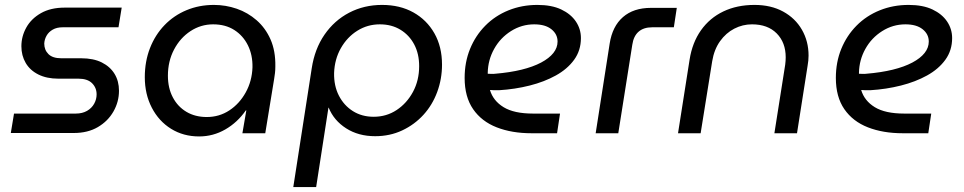

<svg xmlns="http://www.w3.org/2000/svg" viewBox="-20 -542 3920 781"><path d="M24 -1 37 -80H288Q315 -80 334 -91Q353 -102 363 -120Q373 -138 373 -158Q373 -185 354.5 -203.5Q336 -222 299 -222H217Q170 -222 136 -239Q102 -256 84.5 -286Q67 -316 67 -354Q67 -394 87 -430Q107 -466 146.5 -488.5Q186 -511 243 -511H475L462 -431H235Q211 -431 194.5 -421.5Q178 -412 169.5 -397Q161 -382 160 -365Q160 -339 177 -322Q194 -305 229 -305H310Q360 -305 394 -288Q428 -271 446 -241.5Q464 -212 464 -173Q464 -128 441.5 -88.5Q419 -49 378 -25Q337 -1 280 -1Z M790 13Q726 13 676 -18Q626 -49 597.5 -104Q569 -159 569 -228Q569 -292 590 -346Q611 -400 649 -439.5Q687 -479 738.5 -500.5Q790 -522 850 -522Q898 -522 943 -506.5Q988 -491 1024 -459.5Q1060 -428 1080.5 -381.5Q1101 -335 1100 -272Q1100 -257 1098.5 -244.5Q1097 -232 1095 -220L1059 0H966L982 -93H980Q946 -44 896.5 -15.5Q847 13 790 13ZM821 -66Q872 -66 913 -93Q954 -120 979.5 -166Q1005 -212 1007 -268Q1008 -318 988.5 -357.5Q969 -397 933 -420Q897 -443 847 -443Q797 -443 755 -415.5Q713 -388 688 -340.5Q663 -293 663 -234Q663 -184 683 -146Q703 -108 738.5 -87Q774 -66 821 -66Z M1173 219 1248 -264Q1260 -343 1300 -401Q1340 -459 1400.5 -490.5Q1461 -522 1534 -522Q1607 -522 1661.5 -491.5Q1716 -461 1747 -406.5Q1778 -352 1778 -279Q1778 -221 1758.5 -168Q1739 -115 1702.5 -75Q1666 -35 1616 -11.5Q1566 12 1506 12Q1438 12 1388 -20Q1338 -52 1317 -104H1316L1266 219ZM1500 -67Q1552 -67 1593.5 -94.5Q1635 -122 1660 -168.5Q1685 -215 1685 -273Q1685 -323 1665 -361Q1645 -399 1609 -421Q1573 -443 1525 -443Q1475 -443 1433.5 -417Q1392 -391 1366.5 -346Q1341 -301 1339 -245Q1338 -193 1358.5 -153Q1379 -113 1415.5 -90Q1452 -67 1500 -67Z M2142 0Q2062 0 2000.5 -24Q1939 -48 1904.5 -98Q1870 -148 1870 -225Q1870 -289 1892 -343Q1914 -397 1954 -437.5Q1994 -478 2048.5 -500Q2103 -522 2166 -522Q2224 -522 2263 -503.5Q2302 -485 2322.5 -454.5Q2343 -424 2343 -387Q2343 -337 2315.5 -299Q2288 -261 2241 -235Q2194 -209 2134.5 -194Q2075 -179 2010 -175Q1999 -175 1990 -175Q1981 -175 1973 -176Q1986 -132 2028.5 -106Q2071 -80 2148 -80H2258L2246 0ZM1964 -242Q1971 -242 1978.5 -241.5Q1986 -241 1994 -242Q2054 -247 2101 -258.5Q2148 -270 2181 -287.5Q2214 -305 2231 -326.5Q2248 -348 2248 -373Q2248 -403 2223 -423Q2198 -443 2153 -443Q2102 -443 2058.5 -415.5Q2015 -388 1990 -343Q1965 -298 1964 -246Q1964 -245 1964 -244.5Q1964 -244 1964 -242Z M2403 0 2460 -365Q2471 -435 2514 -472.5Q2557 -510 2628 -510H2733L2721 -431H2633Q2598 -431 2577.5 -413Q2557 -395 2552 -360L2495 0Z M2738 0 2785 -299Q2796 -369 2831.5 -419Q2867 -469 2922.5 -495.5Q2978 -522 3049 -522Q3116 -522 3165.5 -495Q3215 -468 3242 -421Q3269 -374 3269 -316Q3269 -306 3268 -295.5Q3267 -285 3265 -274L3222 0H3130L3174 -279Q3175 -287 3175.5 -294.5Q3176 -302 3176 -309Q3176 -369 3139.5 -406Q3103 -443 3039 -443Q3001 -443 2967 -425.5Q2933 -408 2909 -374.5Q2885 -341 2877 -293L2830 0Z M3652 0Q3572 0 3510.5 -24Q3449 -48 3414.5 -98Q3380 -148 3380 -225Q3380 -289 3402 -343Q3424 -397 3464 -437.5Q3504 -478 3558.5 -500Q3613 -522 3676 -522Q3734 -522 3773 -503.5Q3812 -485 3832.5 -454.5Q3853 -424 3853 -387Q3853 -337 3825.5 -299Q3798 -261 3751 -235Q3704 -209 3644.5 -194Q3585 -179 3520 -175Q3509 -175 3500 -175Q3491 -175 3483 -176Q3496 -132 3538.5 -106Q3581 -80 3658 -80H3768L3756 0ZM3474 -242Q3481 -242 3488.5 -241.5Q3496 -241 3504 -242Q3564 -247 3611 -258.5Q3658 -270 3691 -287.5Q3724 -305 3741 -326.5Q3758 -348 3758 -373Q3758 -403 3733 -423Q3708 -443 3663 -443Q3612 -443 3568.5 -415.5Q3525 -388 3500 -343Q3475 -298 3474 -246Q3474 -245 3474 -244.5Q3474 -244 3474 -242Z"/></svg>

Font: MuseoModerno
Style: Italic
Weight: 400
Italic angle: -9°
Designer: Pablo Cosgaya, Héctor Gatti, Marcela Romero, and the Authors of The MuseoModerno Project.
Foundry: Omnibus-Type Team
Version: Version 1.003